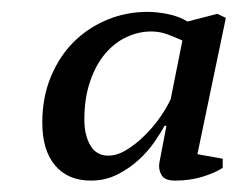

<svg xmlns="http://www.w3.org/2000/svg" viewBox="-20 -662 408 330"><path d="M262.7 -445.8Q256.3 -433.6 245.1 -417.5Q233.9 -401.4 217.8 -386.7Q201.7 -372.1 181.2 -361.8Q160.6 -351.6 136.2 -351.6Q96.7 -351.6 74.7 -377.7Q52.7 -403.8 52.7 -451.2Q52.7 -494.6 67.4 -530Q82 -565.4 106.9 -590.1Q131.8 -614.7 164.6 -628.2Q197.3 -641.6 233.4 -641.6Q250 -641.6 269 -637.7Q288.1 -633.8 302.2 -625L353.5 -638.2L368.2 -631.3L319.3 -397L362.8 -389.2V-373.5Q349.1 -364.7 327.9 -358.2Q306.6 -351.6 280.8 -351.6Q263.2 -351.6 257.6 -361.1Q252 -370.6 253.9 -382.3L266.1 -445.8ZM166 -394.5Q181.2 -394.5 197.3 -404.3Q213.4 -414.1 228 -428.5Q242.7 -442.9 254.6 -459.7Q266.6 -476.6 273.4 -491.7L293.5 -592.3Q281.7 -597.7 268.3 -602.8Q254.9 -607.9 239.7 -607.9Q218.3 -607.9 197.8 -598.4Q177.2 -588.9 161.1 -570.1Q145 -551.3 135 -522.5Q125 -493.7 125 -456.5Q125 -429.7 135.3 -412.1Q145.5 -394.5 166 -394.5Z"/></svg>

Font: PT Astra Serif
Style: Italic
Weight: 400
Italic angle: -16°
Designer: A.Korolkova, I. Chaeva
Foundry: ParaType Ltd
Version: Version 1.001